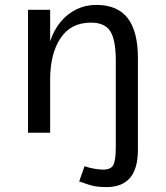

<svg xmlns="http://www.w3.org/2000/svg" viewBox="-20 -540 675 781"><path d="M94 -500H184V-372Q199 -418 226.5 -451Q254 -484 291 -502Q328 -520 372 -520Q458 -520 499.5 -466Q541 -412 541 -304V68Q541 147 508.5 184Q476 221 414 221Q386 221 369 218Q352 215 337.5 210Q323 205 302 198L324 136Q343 143 364.5 146.5Q386 150 399 150Q432 150 441.5 130Q451 110 451 58V-293Q451 -378 428.5 -413Q406 -448 350 -448Q268 -448 226 -384.5Q184 -321 184 -217V0H94Z"/></svg>

Font: Moderustic
Style: Regular
Weight: 400
Designer: Tural Alisoy
Foundry: TAFT Foundry
Version: Version 2.120